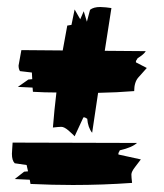

<svg xmlns="http://www.w3.org/2000/svg" viewBox="-20 -525 469 548"><path d="M73 -275 31 -277 61 -298 72 -299 71 -318 37 -322Q33 -328 33 -338Q33 -339 41 -382L159 -381Q165 -415 172 -452L184 -454L193 -498L209 -470L219 -493L228 -463L237 -497Q247 -505 266 -505Q272 -505 282.5 -504Q293 -503 298 -502L279 -380L396 -379Q391 -370 373 -359L368 -351V-347L399 -331Q386 -317 374.5 -303.5Q363 -290 363 -265Q314 -261 260 -260L243 -146Q231 -161 229 -186L222 -190H218L193 -136Q193 -137 175 -153Q163 -163 155 -163Q148 -163 131 -161Q135 -211 141 -261Q108 -261 74 -263ZM65 -12 22 -14 49 -35 60 -36 56 -54 22 -59Q14 -67 14 -86Q14 -92 15 -103Q16 -114 16 -118L371 -117Q357 -104 322 -96L318 -88V-84L382 -70Q374 -60 366 -49Q355 -35 355 -27Q355 -19 357 -3Q274 3 188 3Q130 3 67 0Z"/></svg>

Font: Ode an Erik AH
Style: Regular
Weight: 400
Designer: Andreas Höfeld
Foundry: Fontgrube AH
Version: Version 2.00